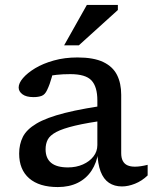

<svg xmlns="http://www.w3.org/2000/svg" viewBox="-20 -747 623 777"><path d="M438 -325 417 -261.5Q334 -250.5 283.8 -238.5Q233.5 -226.5 207.8 -212.8Q182 -199 173.2 -182Q164.5 -165 164.5 -143Q164.5 -106.5 187 -88Q209.5 -69.5 255 -69.5Q288.5 -69.5 315.5 -81.5Q342.5 -93.5 358.2 -113.8Q374 -134 374 -160V-340.5Q374 -396 350.2 -421.5Q326.5 -447 264.5 -447Q234 -447 208.8 -444.2Q183.5 -441.5 161.5 -436L198.5 -471.5Q194 -451 189.8 -435.5Q185.5 -420 181 -407.5Q176.5 -395 170.5 -382.5Q162 -364 148.5 -359Q135 -354 115.5 -354Q86 -354 70.8 -365.5Q55.5 -377 55.5 -393Q55.5 -410.5 73 -431Q90.5 -451.5 122.2 -470.8Q154 -490 197.8 -502.2Q241.5 -514.5 293.5 -514.5Q359 -514.5 397.8 -496Q436.5 -477.5 453.5 -443.8Q470.5 -410 470.5 -363.5V-127.5Q470.5 -108 477 -95.8Q483.5 -83.5 495.8 -78Q508 -72.5 526 -72.5Q537.5 -72.5 550.5 -74.5Q563.5 -76.5 577.5 -80V-37Q554 -14.5 526.2 -3.5Q498.5 7.5 473.5 7.5Q443 7.5 421 -7.2Q399 -22 387.2 -52.8Q375.5 -83.5 374 -131.5L378 -132Q371.5 -88.5 350.5 -56.5Q329.5 -24.5 294.8 -7.2Q260 10 214 10Q139 10 98.2 -25.2Q57.5 -60.5 57.5 -125.5Q57.5 -163 72.5 -193Q87.5 -223 127.8 -247Q168 -271 243 -290Q318 -309 438 -325ZM239.5 -563.5 331.5 -727H457V-706.5L299 -563.5Z"/></svg>

Font: Newsreader 7pt
Style: Regular
Weight: 400
Designer: Hugues Gentile
Foundry: Production Type
Version: Version 1.003